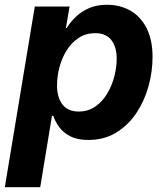

<svg xmlns="http://www.w3.org/2000/svg" viewBox="-38 -568 683 792"><path d="M-18.1 204.1 105.5 -541H249L233.9 -452.6H237.3Q252 -476.6 274.7 -498.5Q297.4 -520.5 329.3 -534.4Q361.3 -548.3 403.3 -548.3Q458 -548.3 500.5 -523.7Q543 -499 567.1 -450.9Q591.3 -402.8 591.3 -333Q591.3 -273.9 575 -213.6Q558.6 -153.3 525.4 -103Q492.2 -52.7 442.4 -21.7Q392.6 9.3 326.2 9.3Q281.2 9.3 252 -5.9Q222.7 -21 206.1 -43.9Q189.5 -66.9 182.1 -89.8H176.3L127.9 204.1ZM286.1 -107.9Q326.2 -107.9 355.7 -128.9Q385.3 -149.9 404.8 -182.9Q424.3 -215.8 433.8 -253.7Q443.4 -291.5 443.4 -325.2Q443.4 -374 421.4 -402.6Q399.4 -431.2 355 -431.2Q316.4 -431.2 286.9 -411.9Q257.3 -392.6 237.3 -360.6Q217.3 -328.6 207.3 -290.8Q197.3 -252.9 197.3 -215.8Q197.3 -166 219.7 -137Q242.2 -107.9 286.1 -107.9Z"/></svg>

Font: Inter 17pt
Style: Bold Italic
Weight: 700
Italic angle: -9.3988°
Version: Version 4.001;git-66647c0bb